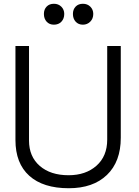

<svg xmlns="http://www.w3.org/2000/svg" viewBox="-20 -989 736 1019"><path d="M621 -745V-258Q621 -131 547.5 -60.5Q474 10 345 10Q209 10 135.5 -56Q62 -122 62 -246V-745H134V-243Q134 -158 191 -108.5Q248 -59 344 -59Q435 -59 492 -109.5Q549 -160 549 -248V-745ZM321 -915Q321 -890 306 -874Q291 -858 266 -858Q242 -858 227.5 -874Q213 -890 213 -915Q213 -939 227.5 -954Q242 -969 266 -969Q290 -969 305.5 -953.5Q321 -938 321 -915ZM475 -915Q475 -890 459 -874Q443 -858 420 -858Q396 -858 381.5 -874Q367 -890 367 -915Q367 -939 381.5 -954Q396 -969 420 -969Q444 -969 459.5 -953.5Q475 -938 475 -915Z"/></svg>

Font: Biancoenero Regular
Style: Regular
Weight: 400
Designer: Riccardo Lorusso, Umberto Mischi
Foundry: Biancoenero Edizioni
Version: Version 0.000